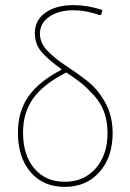

<svg xmlns="http://www.w3.org/2000/svg" viewBox="-20 -725 507 750"><path d="M50 -207Q50 -289 90.5 -347.5Q131 -406 219 -452L220 -455Q168 -492 142 -522.5Q116 -553 116 -596Q116 -646 157.5 -675.5Q199 -705 267 -705Q322 -705 380 -686L375 -667L369 -666Q316 -685 267 -685Q210 -685 173 -660Q136 -635 136 -593Q136 -557 165.5 -526.5Q195 -496 236.5 -469Q278 -442 319.5 -410Q361 -378 390.5 -325.5Q420 -273 420 -205Q420 -111 368.5 -53Q317 5 233 5Q149 5 99.5 -52.5Q50 -110 50 -207ZM70 -207Q70 -119 114 -67Q158 -15 233 -15Q308 -15 354 -67.5Q400 -120 400 -205Q400 -250 387 -286.5Q374 -323 347 -352.5Q320 -382 298.5 -399.5Q277 -417 239 -442Q149 -396 109.5 -340.5Q70 -285 70 -207Z"/></svg>

Font: Alegreya Sans SC Thin
Style: Regular
Weight: 100
Designer: Juan Pablo del Peral
Foundry: Huerta Tipografica
Version: Version 2.007